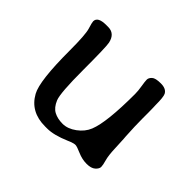

<svg xmlns="http://www.w3.org/2000/svg" viewBox="-112 -630 777 777"><g transform="rotate(45 277.0 -241.5)"><path d="M358.9 -137.7Q382.8 -196.8 382.8 -358.4Q382.8 -376.5 378.9 -399.7Q375 -422.9 375 -433.1Q375 -443.4 385.3 -453.1Q395.5 -462.9 426.3 -462.9Q457 -462.9 466.8 -443.8Q473.1 -431.6 473.1 -385.3L473.6 -372.6Q474.1 -359.4 474.1 -343.8V-309.1Q474.1 -267.1 477.5 -210L478.5 -197.8Q479.5 -185.5 481 -145.8Q482.4 -106 488.5 -84.7Q494.6 -63.5 494.6 -53Q494.6 -42.5 482.2 -31.2Q469.7 -20 443.8 -20Q418 -20 392.3 -31.2Q366.7 -42.5 357.9 -42.5Q349.1 -42.5 334 -36.6L323.7 -32.2Q268.1 -8.3 230 -8.3H217.8Q134.3 -8.3 97.7 -74.7Q71.3 -122.1 71.3 -295.9Q71.3 -386.7 63 -413.3Q54.7 -439.9 54.7 -446.8Q54.7 -473.6 103 -473.6H113.8Q151.9 -473.6 161.1 -431.2Q165.5 -411.1 165.5 -279.1Q165.5 -147 177.7 -117.4Q189.9 -87.9 210.7 -76.9Q231.4 -65.9 260.5 -65.9Q289.6 -65.9 318.4 -87.2Q347.2 -108.4 358.9 -137.7Z"/></g></svg>

Font: Averia Libre Light
Style: Regular
Weight: 300
Version: Version 1.002